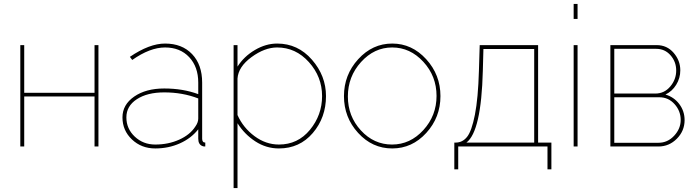

<svg xmlns="http://www.w3.org/2000/svg" viewBox="-20 -750 3573 983"><path d="M84 0V-519H104V-275H464V-519H484V0H464V-256H104V0Z M607 -149Q607 -214 667 -255.5Q727 -297 821 -297Q916 -297 995 -268V-327Q995 -408 948.5 -457.5Q902 -507 825 -507Q748 -507 657 -443L645 -459Q745 -527 825 -527Q912 -527 963.5 -473Q1015 -419 1015 -327V-40Q1015 -20 1031 -20V0Q1020 0 1017 -2Q995 -10 995 -40V-88Q959 -42 901 -16Q843 10 775 10Q704 10 655.5 -36Q607 -82 607 -149ZM980 -102Q995 -123 995 -143V-246Q915 -277 821 -277Q734 -277 680.5 -242Q627 -207 627 -149Q627 -91 670 -50.5Q713 -10 775 -10Q842 -10 897.5 -35Q953 -60 980 -102Z M1196 -119V213H1176V-519H1196V-409Q1229 -461 1285 -494Q1341 -527 1399 -527Q1505 -527 1577 -444.5Q1649 -362 1649 -258Q1649 -148 1581.5 -69Q1514 10 1408 10Q1343 10 1287.5 -26Q1232 -62 1196 -119ZM1629 -258Q1629 -357 1561.5 -432Q1494 -507 1399 -507Q1335 -507 1267.5 -457.5Q1200 -408 1196 -348V-161Q1225 -96 1283 -53Q1341 -10 1408 -10Q1505 -10 1567 -85.5Q1629 -161 1629 -258Z M1813.5 -69.5Q1741 -149 1741 -258Q1741 -367 1814 -447Q1887 -527 1988 -527Q2089 -527 2162 -447Q2235 -367 2235 -258Q2235 -149 2162.5 -69.5Q2090 10 1988 10Q1886 10 1813.5 -69.5ZM1761 -256Q1761 -155 1827.5 -82.5Q1894 -10 1987 -10Q2080 -10 2147.5 -84Q2215 -158 2215 -259Q2215 -360 2147.5 -433.5Q2080 -507 1988 -507Q1896 -507 1828.5 -432.5Q1761 -358 1761 -256Z M2306 117V-20H2313Q2348 -20 2371.5 -49.5Q2395 -79 2411.5 -163Q2428 -247 2432 -388L2436 -519H2735V-20H2803V117H2783V0H2326V117ZM2368 -20H2715V-499H2455L2452 -388Q2444 -77 2368 -20Z M2917 -653V-730H2937V-653ZM2917 0V-519H2937V0Z M3105 0V-519H3342Q3395 -519 3429 -479.5Q3463 -440 3463 -390Q3463 -350 3442 -316Q3421 -282 3387 -266Q3431 -253 3458 -217Q3485 -181 3485 -135Q3485 -80 3445.5 -40Q3406 0 3351 0ZM3125 -271H3335Q3381 -271 3411.5 -307Q3442 -343 3442 -389Q3442 -434 3413 -467Q3384 -500 3340 -500H3125ZM3125 -19H3351Q3398 -19 3431.5 -55Q3465 -91 3465 -136Q3465 -182 3433.5 -217Q3402 -252 3356 -252H3125Z"/></svg>

Font: Raleway-v4020 Thin
Style: Regular
Weight: 250
Designer: Matt McInerney, Pablo Impallari, Rodrigo Fuenzalida
Foundry: Matt McInerney, Pablo Impallari, Rodrigo Fuenzalida
Version: Version 4.020;PS 004.020;hotconv 1.0.88;makeotf.lib2.5.64775